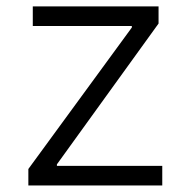

<svg xmlns="http://www.w3.org/2000/svg" viewBox="-20 -565 570 585"><path d="M66.4 0V-50.1L381.7 -481.2V-485.8H79.9V-545.5H463.1V-493.3L153.4 -64.3V-59.7H474.4V0Z"/></svg>

Font: Inter Zeller Light
Style: Regular
Weight: 300
Designer: Rasmus Andersson; Joe Bland
Foundry: zeller
Version: Version 3.015;git-dec3a8cb1